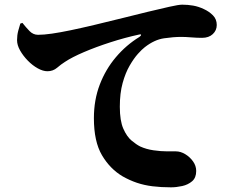

<svg xmlns="http://www.w3.org/2000/svg" viewBox="-20 -768 1040 822"><path d="M76 -670 67 -667Q63 -655 58 -636Q53 -617 53 -596Q53 -575 66 -552Q79 -529 99 -508.5Q119 -488 141.5 -475.5Q164 -463 183 -463Q207 -463 224.5 -478Q242 -493 258 -503Q288 -523 339.5 -545Q391 -567 453 -587Q515 -607 575 -620Q582 -622 583 -620Q583 -619 584 -619Q584 -615 577 -610Q520 -575 476 -523Q432 -471 407 -405.5Q382 -340 382 -262Q382 -162 416.5 -103.5Q451 -45 505 -13Q535 4 566 14.5Q597 25 633 29.5Q669 34 712 34Q735 34 760 28.5Q785 23 802.5 8Q820 -7 820 -36Q820 -58 806.5 -77Q793 -96 773 -108Q753 -120 733 -120H696Q669 -120 637.5 -124.5Q606 -129 580 -141Q564 -149 543.5 -166Q523 -183 508 -217Q493 -251 493 -311Q493 -369 505 -412.5Q517 -456 535 -487Q553 -518 570.5 -537.5Q588 -557 600 -566Q641 -598 682 -604Q723 -610 756 -610Q774 -610 798.5 -608Q823 -606 845 -606Q874 -606 891 -622Q908 -638 908 -661Q908 -686 891.5 -702.5Q875 -719 853 -729Q830 -740 807 -744Q784 -748 760 -748Q745 -748 705 -739Q665 -730 613 -717.5Q561 -705 510 -692Q442 -675 385 -661.5Q328 -648 282.5 -638.5Q237 -629 202 -624Q167 -619 143 -619Q122 -619 106.5 -635Q91 -651 76 -670Z"/></svg>

Font: Early Summer Mincho Heavy
Style: Regular
Weight: 900
Designer: GuiWonder
Version: Version 1.002